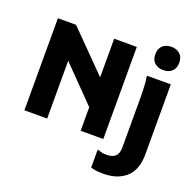

<svg xmlns="http://www.w3.org/2000/svg" viewBox="-172 -989 1440 1411"><g transform="rotate(20 548.0 -284.0)"><path d="M933 -626Q891 -626 865 -649.5Q839 -673 839 -717Q839 -761 865 -784.5Q891 -808 933 -808Q974 -808 1000 -784.5Q1026 -761 1026 -717Q1026 -673 1000 -649.5Q974 -626 933 -626ZM76 0V-720H218L516 -418V-720H693V0H516V-184L254 -452V0ZM780 240Q748 240 724 237Q700 234 681 228V89H692Q706 95 719.5 98Q733 101 756 101Q800 101 823 79.5Q846 58 846 11V-380Q846 -400 845 -430.5Q844 -461 842 -491Q840 -521 835 -539L839 -547H1022V0Q1022 122 956 181Q890 240 780 240Z"/></g></svg>

Font: Kufam
Style: Bold
Weight: 700
Designer: Wael Morcos, Artur Schmal
Foundry: Original Type
Version: Version 1.300; ttfautohint (v1.8.3)